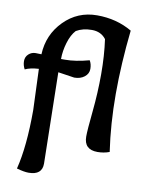

<svg xmlns="http://www.w3.org/2000/svg" viewBox="-100 -820 827 1079"><g transform="rotate(10 313.5 -281.0)"><path d="M104 -163Q104 -181 95 -397Q46 -394 17 -380Q5 -402 5 -426Q5 -450 22 -465.5Q39 -481 62 -481Q85 -481 95 -480Q100 -593 177.5 -671.5Q255 -750 366 -750Q477 -750 566 -698Q545 -506 545 -334Q545 -162 568 -6Q536 6 500 6Q423 6 423 -69Q423 -105 434 -213.5Q445 -322 445 -428Q445 -534 432 -626Q403 -664 351 -664Q299 -664 262 -642Q237 -615 222.5 -567Q208 -519 208 -473H231Q291 -473 368 -494Q380 -474 380 -446.5Q380 -419 357 -401Q334 -383 299 -383Q298 -383 206 -397L216 123Q216 188 139 188Q113 188 71 176Q104 45 104 -163Z"/></g></svg>

Font: Salsa
Style: Regular
Weight: 400
Designer: John Vargas Beltrn
Foundry: John Vargas Beltran
Version: Version 1.002